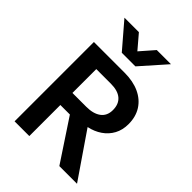

<svg xmlns="http://www.w3.org/2000/svg" viewBox="-263 -1070 1198 1198"><g transform="rotate(45 336.0 -471.0)"><path d="M88.5 0V-700H359.5Q434 -700 489 -674.8Q544 -649.5 574 -602.5Q604 -555.5 604 -490.5Q604 -438.5 582.5 -399Q561 -359.5 523.2 -333.5Q485.5 -307.5 436 -297L639.5 0H483.5L302.5 -274H218.5V0ZM218.5 -380.5H340.5Q403 -380.5 438 -406.8Q473 -433 473 -483.5Q473 -536 441 -563.5Q409 -591 347 -591H218.5ZM259 -775.5 116 -942H243.5L321.5 -850.5L401.5 -942H526.5L379 -775.5Z"/></g></svg>

Font: Geologica Roman Medium
Style: Regular
Weight: 500
Designer: Sindre Bremnes, Frode Helland
Foundry: Monokrom Skriftforlag AS
Version: Version 1.010;gftools[0.9.28]